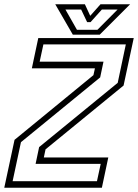

<svg xmlns="http://www.w3.org/2000/svg" viewBox="-42 -878 646 898"><path d="M17 -30.5H411.5L429 -111.5H124.5L141 -190L508.5 -490.5L546.5 -670.5H161L143.5 -589.5H442L426.5 -516L56 -213ZM-22 0 26 -224 395 -526.5 402 -558.5H107L137 -700H583.5L536 -478L171 -179.5L163 -141.5H464.5L434.5 0ZM298.5 -716 216.5 -858H355L380 -804L428 -858H566.5L424.5 -716ZM318 -738.5H413.5L508 -833.5H434.5L381.5 -774.5H365.5L337.5 -833.5H264Z"/></svg>

Font: Tourney Thin Light
Style: Italic
Weight: 300
Italic angle: -12°
Version: Version 1.015